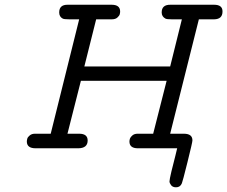

<svg xmlns="http://www.w3.org/2000/svg" viewBox="-20 -631 967 817"><path d="M94.2 -28.8Q94.2 -34.7 96.2 -41.3Q98.1 -47.9 106.7 -54.9Q115.2 -62 128.9 -62H195.8L316.9 -548.8H273.9Q252.9 -548.8 247.1 -551.8Q231.9 -559.6 231.9 -578.1Q231.9 -611.3 268.1 -610.8H455.1Q491.2 -610.8 491.2 -582Q491.2 -576.2 489.5 -570.1Q487.8 -564 479.5 -556.4Q471.2 -548.8 456.1 -548.8H389.2L338.9 -348.1H704.1L753.9 -548.8H710Q689.9 -548.8 684.1 -551.8Q668 -560.5 668 -578.1Q668 -611.3 705.1 -610.8H891.1Q927.2 -610.8 926.8 -582Q926.8 -549.8 892.1 -548.8H826.2L704.1 -62H762.2Q799.3 -62 798.8 -33.2Q798.8 -25.4 777.8 58.8Q756.8 143.1 753.9 148.9Q747.1 166 729 166Q714.8 166 708 157Q701.2 147.9 701.2 141.1Q701.2 133.3 709.5 98.1Q717.8 63 726.1 32.2L733.9 0H566.9Q530.8 0 530.8 -28.8Q530.8 -34.7 533 -41.3Q535.2 -47.9 543.5 -54.9Q551.8 -62 565.9 -62H631.8L689 -287.1H324.2L267.1 -62H316.9Q353 -62 353 -33.2Q353 0 312 0H131.8Q94.2 0 94.2 -28.8Z"/></svg>

Font: CMU Typewriter Text Variable Width
Style: Italic
Weight: 500
Italic angle: -14.04°
Version: Version 0.7.0